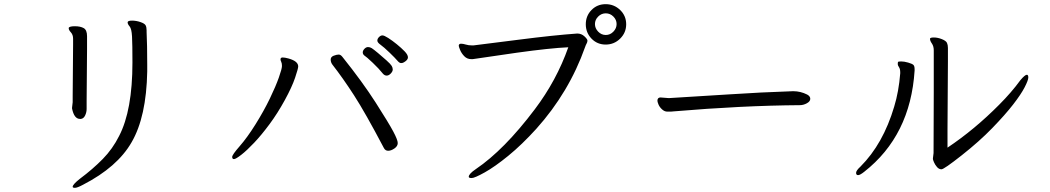

<svg xmlns="http://www.w3.org/2000/svg" viewBox="-20 -825 5040 922"><path d="M398 -590 396 -342V-302Q396 -286 389 -271Q382 -256 369 -254H364Q336 -254 326 -304V-308L329 -334V-362L331 -612V-639Q331 -658 320.5 -669.5Q310 -681 310 -689V-691Q313 -699 339.5 -699Q366 -699 382 -690Q398 -681 398 -651ZM684 -671Q687 -612 687 -513V-482Q683 -264 612 -142Q544 -23 379 62Q351 77 340 77Q329 77 329 72Q329 61 363 34Q426 -13 473.5 -61.5Q521 -110 552 -172Q616 -295 616 -525Q616 -612 614 -649.5Q612 -687 602.5 -698Q593 -709 593 -717V-719Q595 -726 614.5 -726Q634 -726 654.5 -719Q675 -712 679.5 -703Q684 -694 684 -679Z M1327 -540Q1327 -549 1337.5 -549Q1348 -549 1366 -544Q1412 -531 1412 -506Q1412 -496 1397 -451.5Q1382 -407 1347.5 -344Q1313 -281 1274.5 -229Q1236 -177 1200.5 -139.5Q1165 -102 1138.5 -81.5Q1112 -61 1103.5 -61Q1095 -61 1095 -71.5Q1095 -82 1131 -123Q1167 -164 1207 -228Q1247 -292 1275.5 -351Q1304 -410 1319 -452.5Q1334 -495 1334 -508Q1334 -521 1330.5 -528Q1327 -535 1327 -540ZM1823 -115Q1734 -284 1680 -367.5Q1626 -451 1576 -515Q1568 -526 1568 -539Q1568 -552 1582.5 -557.5Q1597 -563 1606.5 -563Q1616 -563 1625 -551Q1721 -431 1784 -332.5Q1847 -234 1868.5 -193.5Q1890 -153 1890 -138Q1890 -123 1874 -112Q1858 -101 1844 -101Q1830 -101 1823 -115ZM1819 -471Q1800 -495 1770 -523.5Q1740 -552 1729 -559Q1722 -565 1722 -573.5Q1722 -582 1730 -590.5Q1738 -599 1747.5 -599Q1757 -599 1765.5 -593.5Q1774 -588 1795 -570.5Q1816 -553 1836 -535Q1856 -517 1861 -508.5Q1866 -500 1866 -491Q1866 -482 1856.5 -472Q1847 -462 1837 -462Q1827 -462 1819 -471ZM1920 -526Q1914 -522 1906 -522Q1898 -522 1888 -534Q1878 -546 1850.5 -572.5Q1823 -599 1807.5 -610Q1792 -621 1792 -630Q1792 -639 1800 -647Q1808 -655 1816.5 -655Q1825 -655 1844.5 -642.5Q1864 -630 1885.5 -612.5Q1907 -595 1923 -578.5Q1939 -562 1939 -549.5Q1939 -537 1920 -526Z M2254 -607Q2305 -613 2472 -634.5Q2639 -656 2752 -664Q2772 -664 2786.5 -650.5Q2801 -637 2801 -630Q2801 -623 2797 -616Q2793 -609 2790 -600Q2713 -382 2555 -206Q2486 -130 2421 -77Q2356 -24 2307.5 3Q2259 30 2245 30Q2231 30 2231 24Q2231 10 2265 -13Q2401 -105 2548 -300Q2653 -439 2709 -598Q2621 -594 2463 -572L2257 -542Q2253 -541 2250 -541H2243Q2223 -541 2209.5 -555Q2196 -569 2189.5 -585Q2183 -601 2183 -605Q2183 -614 2192 -615H2195Q2204 -615 2217 -611Q2230 -607 2246 -607ZM2889 -657Q2910 -657 2925.5 -673Q2941 -689 2941 -709.5Q2941 -730 2925.5 -745.5Q2910 -761 2889 -761Q2868 -761 2852.5 -745.5Q2837 -730 2837 -709.5Q2837 -689 2852.5 -673Q2868 -657 2889 -657ZM2888.5 -805Q2929 -805 2958 -777Q2987 -749 2987 -708.5Q2987 -668 2958 -639.5Q2929 -611 2888.5 -611Q2848 -611 2820.5 -639.5Q2793 -668 2793 -708.5Q2793 -749 2820.5 -777Q2848 -805 2888.5 -805Z M3152 -357 3190 -354H3194Q3334 -362 3484.5 -372Q3635 -382 3787 -387H3790Q3824 -387 3856 -371Q3871 -363 3871 -350.5Q3871 -338 3854.5 -329Q3838 -320 3821 -320Q3543 -318 3213 -290Q3207 -289 3202 -289H3184Q3171 -289 3159 -300Q3147 -311 3142 -323.5Q3137 -336 3137 -341Q3137 -357 3152 -357Z M4372 -486Q4352 -174 4130 0Q4110 16 4100.5 16Q4091 16 4091 5Q4091 -6 4112 -25Q4221 -134 4274 -313Q4296 -385 4303 -473V-477Q4303 -494 4297 -502.5Q4291 -511 4291 -517.5Q4291 -524 4292 -527Q4293 -530 4307.5 -530Q4322 -530 4341 -524.5Q4360 -519 4366 -513.5Q4372 -508 4372 -493ZM4532 -530 4530 -206V-116Q4660 -203 4778 -322Q4837 -381 4880 -440Q4902 -466 4911 -466Q4918 -466 4918 -453Q4918 -440 4900.5 -406Q4883 -372 4845 -323Q4807 -274 4745 -210Q4683 -146 4598 -79Q4513 -12 4501 -12Q4489 -12 4479.5 -23Q4470 -34 4465 -46Q4460 -58 4460 -61V-65L4463 -90L4464 -384V-583Q4464 -603 4455 -616Q4446 -629 4446 -638V-639Q4446 -645 4464.5 -645Q4483 -645 4503 -637Q4523 -629 4527.5 -619Q4532 -609 4532 -595Z"/></svg>

Font: LXGW Bright GB
Style: Regular
Weight: 400
Designer: Christian Thalmann (Catharsis Fonts)
Foundry: LXGW / Christian Thalmann (Catharsis Fonts) / Fontworks Inc.
Version: Version 5.510